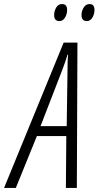

<svg xmlns="http://www.w3.org/2000/svg" viewBox="-86 -927 486 947"><path d="M245 -878Q245 -907 220 -907Q201 -907 191 -889.5Q181 -872 181 -853Q181 -823 207 -823Q224 -823 234.5 -840Q245 -857 245 -878ZM380 -878Q380 -907 356 -907Q337 -907 326.5 -889.5Q316 -872 316 -853Q316 -823 342 -823Q359 -823 369.5 -840Q380 -857 380 -878ZM220 -579Q237 -623 247 -657H250Q248 -641 247.5 -621Q247 -601 247 -579L243 -305H114ZM-8 0 96 -256H241L239 0H293L296 -717H228L-66 0Z"/></svg>

Font: Noto Sans Display Condensed Light
Style: Italic
Weight: 300
Width: 3
Designer: Monotype Design team
Foundry: Monotype Imaging Inc.
Version: 1.000